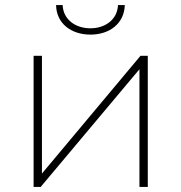

<svg xmlns="http://www.w3.org/2000/svg" viewBox="-20 -740 717 760"><path d="M338 -603C414 -603 472 -647 474 -720H447C445 -664 398 -628 338 -628C277 -628 230 -664 228 -720H202C203 -647 262 -603 338 -603ZM113 0H141L532 -466V0H565V-519H536L146 -53V-519H113Z"/></svg>

Font: Talent ExtraLight
Style: Regular
Weight: 200
Designer: Mike Powis
Version: Version 1.001;hotconv 1.0.109;makeotfexe 2.5.65596